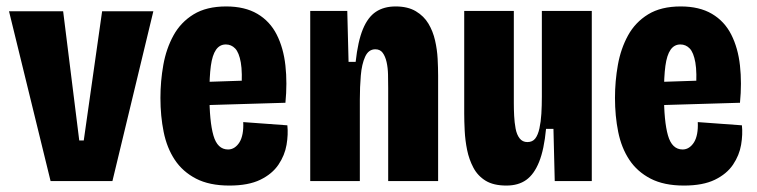

<svg xmlns="http://www.w3.org/2000/svg" viewBox="-20 -562 2349 596"><path d="M137 0 8 -527H176L226 -126H240L297 -527H456L329 0Z M692 14Q630 14 588.5 -7.5Q547 -29 522.5 -66Q498 -103 488 -152.5Q478 -202 478 -258Q478 -310 487 -360.5Q496 -411 518.5 -452Q541 -493 581 -517.5Q621 -542 682 -542Q740 -542 779 -519Q818 -496 839 -454.5Q860 -413 866 -358.5Q872 -304 866 -243L596 -235V-307L746 -312L729 -281Q733 -337 727.5 -368Q722 -399 710 -411.5Q698 -424 681 -424Q662 -424 650.5 -407.5Q639 -391 634.5 -357.5Q630 -324 630 -271Q630 -185 642.5 -141.5Q655 -98 688 -98Q699 -98 708 -104Q717 -110 723.5 -120.5Q730 -131 733 -147Q736 -163 735 -183L872 -173Q875 -145 869.5 -112.5Q864 -80 844.5 -51Q825 -22 788 -4Q751 14 692 14Z M943 0V-330V-528H1058L1062 -370H1084Q1091 -434 1106.5 -471.5Q1122 -509 1147 -525.5Q1172 -542 1208 -542Q1246 -542 1271 -527Q1296 -512 1310 -488.5Q1324 -465 1330.5 -436.5Q1337 -408 1338.5 -379.5Q1340 -351 1340 -327V0H1185V-289Q1185 -309 1184.5 -330.5Q1184 -352 1180 -369.5Q1176 -387 1168 -398Q1160 -409 1145 -409Q1124 -409 1113.5 -386Q1103 -363 1100 -327.5Q1097 -292 1097 -253V0Z M1552 14Q1512 14 1487.5 -1Q1463 -16 1449.5 -41.5Q1436 -67 1430 -96.5Q1424 -126 1422.5 -156Q1421 -186 1421 -210V-528H1575V-241Q1575 -223 1576 -202.5Q1577 -182 1580.5 -163Q1584 -144 1593 -132.5Q1602 -121 1617 -121Q1633 -121 1641.5 -132Q1650 -143 1654.5 -163.5Q1659 -184 1660.5 -209Q1662 -234 1662 -262V-528H1817V-225V0H1702L1698 -162H1675Q1669 -98 1653.5 -59.5Q1638 -21 1613.5 -3.5Q1589 14 1552 14Z M2103 14Q2041 14 1999.5 -7.5Q1958 -29 1933.5 -66Q1909 -103 1899 -152.5Q1889 -202 1889 -258Q1889 -310 1898 -360.5Q1907 -411 1929.5 -452Q1952 -493 1992 -517.5Q2032 -542 2093 -542Q2151 -542 2190 -519Q2229 -496 2250 -454.5Q2271 -413 2277 -358.5Q2283 -304 2277 -243L2007 -235V-307L2157 -312L2140 -281Q2144 -337 2138.5 -368Q2133 -399 2121 -411.5Q2109 -424 2092 -424Q2073 -424 2061.5 -407.5Q2050 -391 2045.5 -357.5Q2041 -324 2041 -271Q2041 -185 2053.5 -141.5Q2066 -98 2099 -98Q2110 -98 2119 -104Q2128 -110 2134.5 -120.5Q2141 -131 2144 -147Q2147 -163 2146 -183L2283 -173Q2286 -145 2280.5 -112.5Q2275 -80 2255.5 -51Q2236 -22 2199 -4Q2162 14 2103 14Z"/></svg>

Font: Bricolage Grotesque Condensed ExtraBold
Style: Regular
Weight: 800
Width: 3
Designer: Mathieu Triay
Foundry: Atelier Triay
Version: Version 1.000;gftools[0.9.30]